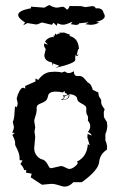

<svg xmlns="http://www.w3.org/2000/svg" viewBox="-20 -728 484 748"><path d="M231.9 -1Q226.6 -1 221.2 -2.7Q215.8 -4.4 209.5 -6.3Q203.1 -8.3 195.8 -10Q188.5 -11.7 179.2 -11.7L143.6 -8.3L99.6 -37.1L103.5 -51.3L80.6 -55.7L82.5 -62.5Q82.5 -65.9 79.1 -65.9L74.2 -64.9Q71.3 -77.6 59.6 -88.9L67.9 -103L56.6 -104Q56.6 -120.1 53.7 -129.9Q49.3 -143.6 41.5 -157.7Q38.6 -162.6 38.6 -167L39.1 -170.9Q39.1 -181.2 28.3 -202.1L37.1 -210L27.3 -211.4Q34.2 -224.1 34.2 -233.9L29.8 -252.9Q29.8 -254.4 30.8 -255.6Q31.7 -256.8 32.7 -260.3Q33.7 -263.7 34.9 -270.3Q36.1 -276.9 36.6 -289.6Q37.6 -314 40 -314L43.9 -310.1Q44.9 -310.1 46.9 -314.9Q48.8 -319.8 48.8 -326.7L44.9 -344.2Q47.9 -357.9 55.2 -372.1Q62.5 -386.2 70.3 -386.2Q74.2 -386.2 78.1 -382.3V-393.1L118.2 -410.6V-422.4L128.9 -416.5Q148.4 -443.4 173.8 -447.3L193.4 -448.7Q211.4 -448.7 220.2 -445.3L232.9 -449.7Q239.3 -443.4 248 -443.4Q256.3 -443.4 267.6 -450.7Q267.6 -431.6 281.7 -431.6L286.6 -432.1Q294.9 -432.1 300.3 -429.2Q307.1 -424.8 316.9 -412.6Q320.3 -407.7 325.2 -404.8Q335 -400.4 341.8 -377.4L363.3 -367.7Q363.3 -354.5 368.9 -347.4Q374.5 -340.3 374.5 -335L374 -330.1Q374 -319.3 387.7 -302.7L384.3 -291.5L384.8 -272L396.5 -252.4L397.9 -238.8Q397.9 -222.2 390.6 -205.6V-180.2Q397 -168 397 -152.8L396.5 -145Q369.1 -127.4 366.2 -96.2Q363.3 -64.9 298.8 -18.1H265.6Q250 -1 231.9 -1ZM250 -69.8Q259.8 -69.8 271.2 -78.9Q282.7 -87.9 282.7 -93.3Q282.7 -96.2 279.3 -98.1Q318.8 -116.7 322.3 -166.5L329.6 -161.6L320.3 -192.9L321.3 -206.5L337.4 -199.7Q333 -210.4 322.3 -213.4Q331.5 -224.1 331.5 -235.8Q331.5 -247.6 322.3 -258.3L323.2 -267.1Q323.2 -275.4 319.6 -280.3Q315.9 -285.2 315.9 -294.9L316.4 -304.7Q316.4 -312 311.3 -316.2Q306.2 -320.3 299.6 -323.7Q293 -327.1 287.4 -331.3Q281.7 -335.4 280.8 -343.3Q278.8 -357.9 250 -361.8L250.5 -357.4Q250.5 -338.4 216.8 -338.4Q228.5 -344.2 228.5 -349.6Q228.5 -353 224.1 -356Q241.2 -357.9 242.2 -359.9Q242.2 -362.8 232.4 -366.7V-373.5L224.6 -367.7Q212.9 -371.1 196.8 -371.1Q169.9 -371.1 167 -353.5Q164.1 -339.4 156.7 -334.2Q149.4 -329.1 141.8 -326.4Q134.3 -323.7 128.4 -319.8Q122.6 -315.9 122.6 -304.7L123 -304.2Q123 -290 118.2 -276.1Q113.3 -262.2 113.3 -255.9L117.2 -231.9L114.3 -215.3L117.2 -194.8L113.3 -151.4Q113.3 -123 139.2 -108.4Q150.9 -106 156.5 -100.1Q162.1 -94.2 165.3 -88.1Q168.5 -82 171.1 -77.4Q173.8 -72.8 180.7 -72.8L216.8 -81.1Q225.1 -81.1 234.9 -75.4Q244.6 -69.8 250 -69.8ZM232.9 -341.3Q248 -344.2 248 -359.9Q240.7 -355 229 -354.5L232.9 -352.1Q230.5 -344.7 223.1 -340.3ZM182.6 -484.9Q152.8 -489.7 152.8 -513.7L158.2 -537.1Q151.4 -545.4 151.4 -553.2L152.3 -559.1L167 -553.7L155.3 -565.9Q165 -582 187 -584.5L189.5 -581.5L189 -591.3L193.4 -588.4L195.3 -597.7L201.2 -592.3Q203.1 -592.3 203.6 -595.7L209.5 -597.2L213.9 -594.2L210.4 -600.6L230 -601.1L253.9 -592.3L250 -587.9Q285.6 -580.6 287.6 -536.1L284.7 -537.1L279.3 -516.1L280.8 -513.7L287.1 -516.6Q281.7 -509.3 279.3 -509.3Q276.9 -509.3 275.9 -516.1Q272.9 -510.7 272.9 -503.4L273.4 -495.1Q273.4 -481.4 195.3 -463.4L211.4 -471.7L186.5 -481L185.1 -471.2ZM171.4 -708.5Q189.5 -698.2 202.6 -698.2L223.1 -701.7Q227.1 -701.7 230 -700Q232.9 -698.2 234.9 -696.3Q236.8 -694.3 238.3 -692.6Q239.7 -690.9 241.2 -690.9Q246.1 -690.9 251 -704.6L296.4 -704.1L312.5 -700.2L339.4 -704.1Q350.1 -704.1 353 -695.3L359.9 -695.8Q379.9 -695.8 383.8 -676.8Q388.2 -670.9 388.2 -665.5Q388.2 -650.4 354.5 -642.6L366.7 -640.6Q351.6 -631.3 332.5 -631.3L312.5 -633.8L326.2 -641.1L288.6 -637.2Q286.6 -630.9 274.9 -630.9L255.9 -633.8L262.7 -643.6Q261.7 -643.6 257.8 -641.6Q253.9 -639.6 248.3 -637.5Q242.7 -635.3 236.8 -633.5Q231 -631.8 226.1 -631.8Q214.8 -631.8 204.1 -637.7L200.7 -627.4Q190.9 -638.7 187.5 -638.7Q186.5 -638.7 186.3 -637.7Q186 -636.7 185.5 -635.3Q185.1 -633.8 183.8 -632.8Q182.6 -631.8 179.7 -631.8L145.5 -640.1Q141.6 -640.1 138.9 -638.9Q136.2 -637.7 133.8 -636.5Q131.3 -635.3 127.9 -634Q124.5 -632.8 119.1 -632.8L86.9 -638.2L70.3 -629.4L77.6 -640.6Q50.8 -657.2 50.8 -669.9Q50.8 -687 101.1 -695.8L100.1 -702.1L152.8 -698.2Z"/></svg>

Font: Truetypewriter PolyglOTT
Style: Regular
Weight: 400
Designer: Sergey Beatoff a.k.a. Sam_T
Version: Version 3.76